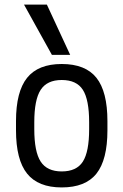

<svg xmlns="http://www.w3.org/2000/svg" viewBox="-20 -810 540 840"><path d="M250 10Q147 10 98.5 -50.5Q50 -111 50 -240V-280Q50 -409 98.5 -469.5Q147 -530 250 -530Q354 -530 402 -469.5Q450 -409 450 -280V-240Q450 -111 402 -50.5Q354 10 250 10ZM250 -60Q315 -60 342.5 -103Q370 -146 370 -245V-275Q370 -374 342.5 -417Q315 -460 250 -460Q186 -460 158 -417Q130 -374 130 -275V-245Q130 -146 158 -103Q186 -60 250 -60ZM207 -570 85 -790H185L287 -570Z"/></svg>

Font: M PLUS 1 Code
Style: Regular
Weight: 400
Designer: Coji Morishita
Foundry: UNDERFOREST DESIGN
Version: Version 1.005